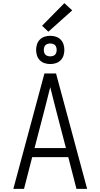

<svg xmlns="http://www.w3.org/2000/svg" viewBox="-20 -1203 640 1223"><path d="M65 0 263 -735H337L535 0H467L415 -202H185L133 0ZM200 -260H400L340 -490Q330 -529 320 -568.5Q310 -608 300 -648Q290 -608 280 -568.5Q270 -529 260 -490ZM300 -795Q282 -795 264.5 -800.5Q247 -806 234 -819Q221 -832 215.5 -849.5Q210 -867 210 -885Q210 -903 215.5 -920.5Q221 -938 234 -951Q247 -964 264.5 -969.5Q282 -975 300 -975Q318 -975 335.5 -969.5Q353 -964 366 -951Q379 -938 384.5 -920.5Q390 -903 390 -885Q390 -867 384.5 -849.5Q379 -832 366 -819Q353 -806 335.5 -800.5Q318 -795 300 -795ZM300 -844Q308 -844 316.5 -846.5Q325 -849 330.5 -854.5Q336 -860 338.5 -868.5Q341 -877 341 -885Q341 -893 338.5 -901.5Q336 -910 330.5 -915.5Q325 -921 316.5 -923.5Q308 -926 300 -926Q292 -926 283.5 -923.5Q275 -921 269.5 -915.5Q264 -910 261.5 -901.5Q259 -893 259 -885Q259 -877 261.5 -868.5Q264 -860 269.5 -854.5Q275 -849 283.5 -846.5Q292 -844 300 -844ZM288 -1001 248 -1039 390 -1183 440 -1137Z"/></svg>

Font: Iosevka SS04 Light Extended
Style: Regular
Weight: 300
Width: 7
Monospace: yes
Designer: Belleve Invis
Foundry: Belleve Invis
Version: Version 19.0.0; ttfautohint (v1.8.4)